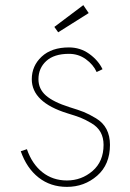

<svg xmlns="http://www.w3.org/2000/svg" viewBox="-20 -713 506 749"><path d="M249 -528Q293 -528 328 -503Q363 -478 380 -443L357 -432Q344 -461 315 -482Q286 -503 249 -503Q191 -503 160.5 -475Q130 -447 130 -404Q130 -366 159 -340.5Q188 -315 251 -295Q287 -284 307 -276Q327 -268 354.5 -251.5Q382 -235 395.5 -209Q409 -183 409 -148Q409 -71 359 -27.5Q309 16 241 16Q177 16 130.5 -20.5Q84 -57 61 -123L85 -131Q105 -73 145.5 -41Q186 -9 241 -9Q298 -9 341 -46Q384 -83 384 -148Q384 -176 372.5 -197Q361 -218 336.5 -232.5Q312 -247 294 -254Q276 -261 243 -271Q104 -314 104 -404Q104 -456 142.5 -492Q181 -528 249 -528ZM305 -693 326 -662 207 -587 192 -608Z"/></svg>

Font: Spartan MB
Style: Regular
Weight: 250
Designer: Matt Bailey
Foundry: Matt Bailey
Version: Version 1.000